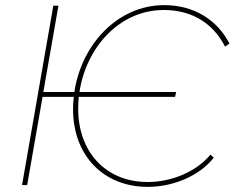

<svg xmlns="http://www.w3.org/2000/svg" viewBox="-20 -722 915 749"><path d="M66 0H86L146 -344H268C266 -328 265 -312 265 -296C265 -114 385 7 556 7C658 7 759 -37 814 -107L801 -119C747 -53 651 -12 556 -12C392 -12 285 -130 285 -298C285 -313 286 -329 287 -344H663L667 -363H290C316 -536 445 -683 619 -683C728 -683 811 -632 858 -540L875 -552C828 -644 737 -702 621 -702C439 -702 298 -549 270 -363H149L208 -700H188Z"/></svg>

Font: Fixel Display 20240404 Thin
Style: Italic
Weight: 100
Italic angle: -10°
Designer: AlfaBravo + MacPaw
Foundry: Kyrylo Tkachov, Marchela Mozhyna, Serhii Makarenko, Maria Weinstein, Zakhar Kryvoshyya
Version: Version 1.211;Glyphs 3.2 (3225)